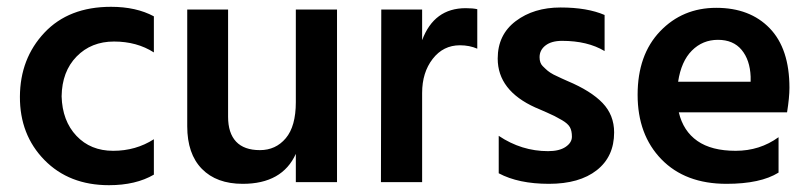

<svg xmlns="http://www.w3.org/2000/svg" viewBox="-20 -535 2384 564"><path d="M300 9Q183 9 110.5 -65Q38 -139 38.5 -251Q39 -363 110.5 -439Q182 -515 306 -515Q380 -515 432 -487V-381Q382 -413 315 -413Q248 -413 205 -369Q162 -325 161 -252Q163 -180 204.5 -136Q246 -92 312.5 -92Q379 -92 432 -126V-22Q379 9 300 9Z M970 0H849V-83Q809 5 693 5Q616 5 573 -39Q530 -83 530 -164V-507H650V-192Q650 -144 673.5 -119Q697 -94 743.5 -94Q790 -94 819.5 -129Q849 -164 849 -235V-507H970Z M1220 0H1099L1100 -507H1220V-417Q1255 -511 1348 -511Q1369 -511 1382 -508V-392Q1359 -402 1331 -402Q1282 -402 1251 -362Q1220 -322 1220 -262Z M1784 -146Q1784 -75 1733 -35Q1682 5 1592.5 5Q1503 5 1445 -26V-136Q1512 -91 1590 -91Q1623 -91 1641.5 -103.5Q1660 -116 1660 -133.5Q1660 -151 1654 -161.5Q1648 -172 1631 -182Q1609 -195 1586.5 -204.5Q1564 -214 1562.5 -215Q1561 -216 1558 -217Q1555 -218 1553 -219Q1442 -269 1442 -363Q1442 -433 1495 -473Q1548 -513 1626.5 -513Q1705 -513 1756 -491V-385Q1706 -415 1631 -415Q1600 -415 1582.5 -401.5Q1565 -388 1565 -367Q1565 -350 1574 -341Q1583 -332 1589 -327Q1595 -322 1606 -316Q1633 -303 1647 -297Q1716 -268 1750 -232.5Q1784 -197 1784 -146Z M1972 -295H2185V-310Q2183 -359 2158.5 -388.5Q2134 -418 2089 -418Q2044 -418 2012.5 -386.5Q1981 -355 1972 -295ZM2114 5Q1993 5 1923 -67Q1853 -139 1853 -256.5Q1853 -374 1919 -443Q1985 -512 2084 -512Q2183 -512 2241 -452Q2299 -392 2299 -277Q2299 -249 2292 -205H1974Q1987 -150 2028.5 -121Q2070 -92 2141 -92Q2212 -92 2267 -132V-28Q2214 5 2114 5Z"/></svg>

Font: Hind Guntur SemiBold
Style: Regular
Weight: 600
Designer: Manushi Parikh, Hitesh Malaviya
Foundry: Indian Type Foundry
Version: Version 1.000;PS 1.0;hotconv 1.0.86;makeotf.lib2.5.63406; tt